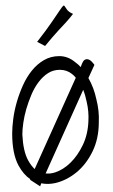

<svg xmlns="http://www.w3.org/2000/svg" viewBox="-20 -654 402 684"><path d="M270.5 -422.9Q272.5 -428.7 275.9 -434.6Q279.3 -440.4 285.2 -442.4Q291 -444.3 298.3 -440.9Q305.7 -437.5 316.4 -422.9L294.9 -376Q314.5 -341.8 323.2 -300.8Q334 -258.8 332 -218.8Q332 -160.2 309.6 -114.3Q287.1 -68.4 252.4 -40Q217.8 -11.7 177.7 -2Q151.4 3.9 127 -1L123 9.8L86.9 -13.7L87.9 -15.6Q63.5 -32.2 45.9 -64.5Q23.4 -106.4 23.4 -178.7Q23.4 -201.2 27.3 -231Q31.2 -260.7 40 -291Q48.8 -321.3 62 -350.6Q75.2 -379.9 93.8 -402.8Q112.3 -425.8 136.7 -439.9Q161.1 -454.1 191.4 -454.1Q222.7 -454.1 249 -431.6Q258.8 -424.8 267.6 -415ZM59.6 -174.8Q62.5 -115.2 80.1 -83Q90.8 -63.5 103.5 -51.8L250 -377Q244.1 -384.8 236.3 -390.6Q217.8 -405.3 193.4 -405.3Q169.9 -405.3 151.4 -393.6Q132.8 -381.8 117.7 -361.8Q102.5 -341.8 91.8 -316.4Q81.1 -291 73.7 -265.6Q66.4 -240.2 63 -216.3Q59.6 -192.4 59.6 -174.8ZM176.8 -40Q206.1 -49.8 231.4 -74.7Q256.8 -99.6 274.9 -137.2Q293 -174.8 294.9 -221.7Q296.9 -256.8 289.1 -290Q284.2 -314.5 276.4 -334L142.6 -36.1Q159.2 -34.2 176.8 -40ZM240.2 -604.5Q226.6 -586.9 214.4 -573.7Q202.1 -560.5 189.9 -547.4Q177.7 -534.2 165.5 -520Q153.3 -505.9 140.6 -490.2L112.3 -504.9Q146.5 -548.8 165 -576.2Q183.6 -603.5 192.9 -617.2Q202.1 -630.9 205.1 -633.3Q208 -635.7 210.4 -631.8Q212.9 -627.9 218.8 -619.6Q224.6 -611.3 240.2 -604.5Z"/></svg>

Font: Annie Use Your Telescope
Style: Regular
Weight: 400
Designer: Kimberly Geswein
Foundry: Kimberly Geswein
Version: Version 1.002 2001